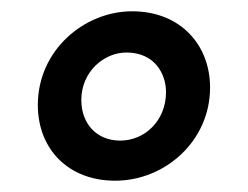

<svg xmlns="http://www.w3.org/2000/svg" viewBox="-20 -716 440 340"><path d="M352 -561C352 -637 299 -696 214 -696C129 -696 47 -627 47 -530C47 -453 100 -396 184 -396C272 -396 352 -466 352 -561ZM193 -467C151 -467 124 -497 124 -539C124 -588 163 -623 204 -623C254 -623 274 -585 274 -553C274 -502 236 -467 193 -467Z"/></svg>

Font: Chivo
Style: Bold Italic
Weight: 700
Italic angle: -8°
Designer: Hector Gatti
Foundry: Omnibus-Type
Version: Version 1.003;PS 001.003;hotconv 1.0.70;makeotf.lib2.5.58329